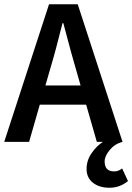

<svg xmlns="http://www.w3.org/2000/svg" viewBox="-22 -674 628 912"><path d="M216.8 -348.1 193.8 -268.1H360.8L337.9 -348.1Q322.8 -397 278.8 -564H274.9Q241.7 -430.2 216.8 -348.1ZM475.1 92.8Q475.1 140.6 520.5 140.1Q541 140.1 558.1 126L585.9 186Q547.4 217.8 498.3 217.8Q449.2 217.8 419.2 193.8Q389.2 169.9 389.2 128.9Q389.2 87.9 413.1 53.5Q437 19 466.8 0H438L387.2 -176.8H167L116.2 0H-2L210.9 -653.8H347.2L560.1 0Q523.9 8.8 499.5 38.1Q475.1 67.4 475.1 92.8Z"/></svg>

Font: SourceSansPro-Semibold
Style: Regular
Weight: 600
Designer: Paul D. Hunt
Foundry: Adobe Systems Incorporated
Version: Version 2.020;PS 2.0;hotconv 1.0.86;makeotf.lib2.5.63406